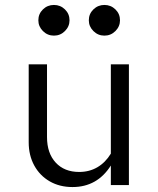

<svg xmlns="http://www.w3.org/2000/svg" viewBox="-20 -748 640 776"><path d="M273 8Q221 8 181 -15Q141 -38 118.5 -79Q96 -120 96 -173V-488H170V-194Q170 -129 205 -91Q240 -53 300 -53Q341 -53 373.5 -72Q406 -91 428 -127V-488H501V0H428V-79Q373 8 273 8ZM198 -604Q172 -604 153.5 -622.5Q135 -641 135 -666Q135 -692 153.5 -710Q172 -728 198 -728Q224 -728 242.5 -710Q261 -692 261 -666Q261 -641 242.5 -622.5Q224 -604 198 -604ZM402 -604Q376 -604 357.5 -622.5Q339 -641 339 -666Q339 -692 357.5 -710Q376 -728 402 -728Q428 -728 446.5 -710Q465 -692 465 -666Q465 -641 446.5 -622.5Q428 -604 402 -604Z"/></svg>

Font: Red Hat Mono
Style: Regular
Weight: 400
Designer: Pentagram, MCKL
Foundry: Pentagram, MCKL
Version: Version 1.023